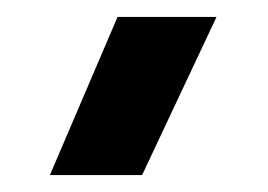

<svg xmlns="http://www.w3.org/2000/svg" viewBox="-20 -729 317 227"><path d="M39 -522H148L236 -709H119Z"/></svg>

Font: Kanit Medium
Style: Regular
Weight: 500
Designer: Katatrad Team
Foundry: CadsonDemak
Version: Version 1.000;PS 001.000;hotconv 1.0.88;makeotf.lib2.5.64775